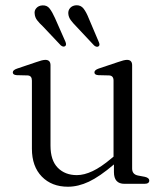

<svg xmlns="http://www.w3.org/2000/svg" viewBox="-20 -697 628 728"><path d="M101 -133V-391.5Q101 -410 85 -411L43.5 -412Q28.5 -413 28.5 -422.5Q28.5 -431.5 45 -437L117.5 -461.5Q141 -470 152 -470Q171.5 -470 171.5 -449.5V-145Q171.5 -89 199 -61Q226.5 -33 271.5 -33Q299 -33 331.2 -48.2Q363.5 -63.5 402.5 -96.5L410.5 -103V-391.5Q410.5 -410 394 -411L353 -412Q338 -413 338 -422.5Q338 -431.5 354 -437L427 -461.5Q450.5 -470 461.5 -470Q481 -470 481 -449.5V-58Q481 -36 503 -31.5L529.5 -26.5Q546 -22.5 546 -12.5Q546 0 527.5 0H452Q412 0 412 -44.5V-73.5Q358 -27.5 317.2 -8.2Q276.5 11 237.5 11Q176 11 138.5 -27.5Q101 -66 101 -133ZM316.5 -627.5 354.5 -538Q360 -526 354 -521.5Q347 -516.5 337 -524.5L268.5 -597.5Q256.5 -609.5 248.2 -620.8Q240 -632 239 -645Q238 -658 246.2 -667Q254.5 -676 268.5 -677Q286.5 -678 297 -664.2Q307.5 -650.5 316.5 -627.5ZM188.5 -628.5 228 -539Q233 -527 227.5 -522.5Q220.5 -517 210.5 -525L142 -597.5Q129.5 -609 121 -620Q112.5 -631 111.5 -644.5Q109.5 -657 117.8 -666.2Q126 -675.5 140 -676.5Q158 -678 168.2 -664.5Q178.5 -651 188.5 -628.5Z"/></svg>

Font: Fraunces 9pt Light
Style: Regular
Weight: 300
Version: Version 1.000;[0bf87f6ff]